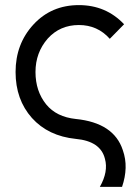

<svg xmlns="http://www.w3.org/2000/svg" viewBox="-20 -532 544 752"><path d="M289 -512Q181 -512 111 -436Q41 -360 41 -250Q41 -142 105 -70Q169 1 277 12Q374 21 391 90Q398 115 393 142.5Q388 170 371 200H458Q471 162 472 126Q473 90 461 56Q426 -51 277 -66Q201 -74 161 -123Q119 -175 119 -250Q119 -326 167 -381Q215 -434 289 -434Q362 -434 410 -380L466 -437Q395 -512 289 -512Z"/></svg>

Font: Unageo
Style: Regular
Weight: 400
Designer: Richard Sepsi
Foundry: Richard Sepsi
Version: Version 2.000